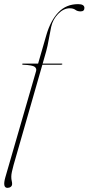

<svg xmlns="http://www.w3.org/2000/svg" viewBox="-39 -732 427 927"><path d="M68 -422.5Q68 -425 72 -425H145L185 -563.5Q205.5 -633.5 243.2 -672.8Q281 -712 338 -712Q368.5 -712 368.5 -693.5Q368.5 -677 350 -677Q335 -677 325 -684.5Q315 -692 297.5 -692Q268 -692 242 -665.2Q216 -638.5 208 -602Q202 -574.5 196.5 -542.2Q191 -510 184 -484.5L167 -425H258.5Q262 -425 262 -423Q262 -419.5 255 -419.5H165.5L26.5 65Q21.5 83.5 18.5 97.2Q15.5 111 15.5 121Q15.5 133 17.5 140.8Q19.5 148.5 19.5 156Q19.5 165 13 170Q6.5 175 -3 175Q-27.5 175 -13.5 125L135 -388Q139 -401 128.8 -409.2Q118.5 -417.5 72.5 -419.5Q68 -419.5 68 -422.5Z"/></svg>

Font: Fraunces 144pt Thin
Style: Italic
Weight: 100
Italic angle: -16°
Version: Version 1.000;[b76b70a41]